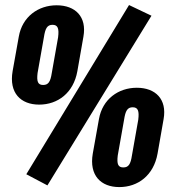

<svg xmlns="http://www.w3.org/2000/svg" viewBox="-20 -742 710 773"><path d="M137.7 -320.8C212.4 -320.8 275.9 -367.7 291.5 -455.6L315.9 -594.7C330.1 -674.3 283.7 -720.7 208 -720.7C133.8 -720.7 69.8 -674.8 55.7 -594.7L30.8 -455.6C15.6 -367.7 63.5 -320.8 137.7 -320.8ZM153.8 -399.9C132.8 -399.9 127 -413.1 131.3 -448.2L156.7 -591.8C162.1 -627.4 169.9 -642.1 191.4 -642.1C212.9 -642.1 218.3 -627.4 213.9 -591.8L188.5 -448.2C183.1 -413.1 174.8 -399.9 153.8 -399.9ZM170.9 4.4 589.8 -678.7 499.5 -721.7 85.9 -40.5ZM460.4 11.2C535.2 11.2 598.6 -35.6 614.3 -123.5L638.7 -262.7C652.8 -342.3 606.4 -388.7 530.8 -388.7C456.5 -388.7 392.6 -342.8 378.4 -262.7L353.5 -123.5C338.4 -35.6 386.2 11.2 460.4 11.2ZM476.6 -67.9C455.6 -67.9 449.7 -81.1 454.1 -116.2L479.5 -259.8C484.9 -295.4 492.7 -310.1 514.2 -310.1C535.6 -310.1 541 -295.4 536.6 -259.8L511.2 -116.2C505.9 -81.1 497.6 -67.9 476.6 -67.9Z"/></svg>

Font: Roboto Flex Super Cond Black
Style: Italic
Weight: 900
Width: 3
Italic angle: -10°
Designer: Berlow after Robertson
Foundry: Google
Version: Version 3.200;Glyphs 3.3 (3311)